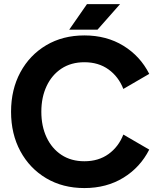

<svg xmlns="http://www.w3.org/2000/svg" viewBox="-20 -909 786 941"><path d="M584.5 -473.1Q561 -533.2 512 -568.6Q462.9 -604 393.6 -604Q328.6 -604 281.2 -572.8Q233.9 -541.5 208.3 -486.8Q182.6 -432.1 182.6 -361.3Q182.6 -290.5 208.3 -235.8Q233.9 -181.2 281.2 -149.9Q328.6 -118.7 393.6 -118.7Q462.9 -118.7 512 -154.1Q561 -189.5 584.5 -249.5L711.4 -175.8Q667.5 -88.9 585 -38.1Q502.4 12.7 393.6 12.7Q287.6 12.7 206.5 -35.4Q125.5 -83.5 79.8 -168Q34.2 -252.4 34.2 -361.3Q34.2 -470.2 79.8 -554.7Q125.5 -639.2 206.5 -687.3Q287.6 -735.4 393.6 -735.4Q502.4 -735.4 585 -684.6Q667.5 -633.8 711.4 -546.9ZM458 -763.7H319.3L406.2 -888.7H568.4Z"/></svg>

Font: Giphurs
Style: Bold
Weight: 700
Version: Version 0.920; ttfautohint (v1.8.4.7-5d5b)